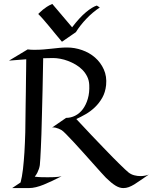

<svg xmlns="http://www.w3.org/2000/svg" viewBox="-20 -958 780 979"><path d="M521 -523.9Q517.1 -487.3 501.5 -459.7Q485.8 -432.1 463.9 -411.1Q441.9 -390.1 416.7 -375.7Q391.6 -361.3 369.1 -351.1Q412.1 -304.7 446.5 -268.6Q481 -232.4 507.8 -204.6Q534.7 -176.8 554.4 -156.5Q574.2 -136.2 588.4 -122.6Q621.6 -89.8 634.8 -79.1Q648.4 -68.4 664.6 -64.2Q680.7 -60.1 695.8 -60.1Q708.5 -60.1 720.2 -62.5Q731.9 -64.9 738.8 -67.9Q715.3 -52.2 697.5 -39.6Q679.7 -26.9 664.8 -17.8Q649.9 -8.8 636.5 -3.9Q623 1 608.9 1Q599.1 1 589.6 -2Q580.1 -4.9 569.6 -11.2Q559.1 -17.6 547.1 -27.3Q535.2 -37.1 521 -50.8Q511.7 -60.1 493.2 -80.8Q474.6 -101.6 451.7 -127.2Q428.7 -152.8 403.8 -180.7Q378.9 -208.5 356.9 -232.2Q335 -255.9 318.1 -272.9Q301.3 -290 294.9 -293.9Q287.6 -298.3 279.3 -301.8Q272.5 -304.7 263.4 -306.9Q254.4 -309.1 246.1 -308.1L316.9 -356.9Q341.3 -356.9 363.5 -368.2Q385.7 -379.4 402.1 -401.1Q418.5 -422.9 427.7 -454.1Q437 -485.4 435.1 -524.9Q434.1 -548.3 424.6 -567.6Q415 -586.9 400.1 -602.1Q385.3 -617.2 366.2 -628.4Q347.2 -639.6 327.1 -647.2Q307.1 -654.8 287.4 -658.4Q267.6 -662.1 251 -662.1Q239.7 -662.1 226.6 -661.6Q213.4 -661.1 200.2 -661.1Q198.7 -569.8 197 -498Q195.3 -426.3 193.8 -370.6Q192.4 -314.9 191.2 -274.7Q189.9 -234.4 188.5 -206.1Q185.5 -139.6 183.1 -116.2Q181.6 -106.4 178.2 -96.2Q175.3 -87.4 170.2 -77.1Q165 -66.9 157.2 -57.1Q178.2 -54.7 195.1 -54.4Q211.9 -54.2 226.1 -54.2Q259.8 -54.2 275.6 -56.2Q291.5 -58.1 293.9 -59.1Q268.6 -46.4 246.1 -35.6Q223.6 -24.9 203.1 -16.6Q182.6 -8.3 163.8 -3.7Q145 1 127 1H42L85 -27.8Q88.4 -40.5 91.6 -58.1Q94.7 -75.7 97.2 -95.9Q99.6 -116.2 101.3 -137.9Q103 -159.7 104.5 -180.7Q107.4 -229 108.9 -283.2Q109.9 -357.9 110.8 -427.7Q111.3 -457.5 111.8 -489Q112.3 -520.5 112.5 -550.5Q112.8 -580.6 113.3 -607.7Q113.8 -634.8 113.8 -655.8L25.9 -648.9L121.1 -706.1Q129.4 -704.6 139.4 -704.3Q149.4 -704.1 160.2 -704.1Q181.2 -704.1 201.7 -705.8Q222.2 -707.5 242.4 -709.7Q262.7 -711.9 282.2 -713.9Q301.8 -715.8 321.8 -715.8Q360.8 -715.8 398.4 -702.6Q436 -689.5 464.6 -664.6Q493.2 -639.6 509.3 -604Q525.4 -568.4 521 -523.9ZM740.2 -68.8Q739.3 -68.4 739.3 -68.4H738.8V-67.9V-68.4H739.3Q739.7 -68.8 740.2 -68.8ZM174.8 -886.7Q179.7 -891.1 185.3 -896.7Q190.9 -902.3 199 -908.9Q207 -915.5 218.5 -923.1Q230 -930.7 246.6 -938Q272.5 -907.7 298.8 -876.5Q325.2 -845.2 347.7 -818.8Q385.7 -868.7 418 -895.5Q450.2 -922.4 473.6 -929.7L488.8 -919.9Q452.1 -895.5 420.9 -862.8Q389.6 -830.1 366.7 -793.9L295.9 -745.1Q280.3 -763.2 263.2 -784.2Q246.1 -805.2 230 -824.7Q213.9 -844.2 199.5 -860.6Q185.1 -877 174.8 -886.7Z"/></svg>

Font: Quintessential
Style: Regular
Weight: 400
Designer: Astigmatic (AOETI)
Foundry: Astigmatic (AOETI)
Version: Version 1.000